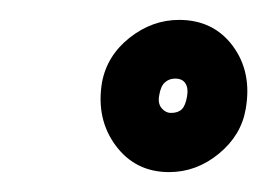

<svg xmlns="http://www.w3.org/2000/svg" viewBox="-20 -733 269 193"><path d="M150 -560Q177.5 -560 200 -578.5Q222.5 -597 227 -623.5Q233.5 -660.5 214 -686.8Q194.5 -713 160 -713Q133 -713 110.2 -695Q87.5 -677 82.5 -650Q76.5 -613.5 96.2 -586.8Q116 -560 150 -560ZM152 -619.5Q146.5 -619.5 142.5 -624.2Q138.5 -629 140 -637Q141.5 -646.5 145.8 -650.2Q150 -654 156 -654Q163.5 -654 166.5 -649Q169.5 -644 168 -636Q166.5 -627 162.8 -623.2Q159 -619.5 152 -619.5Z"/></svg>

Font: Anybody UltraCondensed Thin Black
Style: Italic
Weight: 900
Italic angle: -10°
Version: Version 1.111